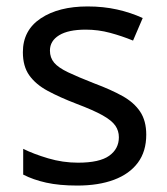

<svg xmlns="http://www.w3.org/2000/svg" viewBox="-20 -566 519 596"><path d="M434 -148Q434 -96 408 -61Q382 -26 334 -8Q286 10 220 10Q164 10 123.5 1Q83 -8 52 -24V-104Q84 -88 129.5 -74.5Q175 -61 222 -61Q289 -61 319 -82.5Q349 -104 349 -140Q349 -160 338 -176Q327 -192 298.5 -208Q270 -224 217 -244Q165 -264 128 -284Q91 -304 71 -332Q51 -360 51 -404Q51 -472 106.5 -509Q162 -546 252 -546Q301 -546 343.5 -536.5Q386 -527 423 -510L393 -440Q359 -454 322 -464Q285 -474 246 -474Q192 -474 163.5 -456.5Q135 -439 135 -409Q135 -387 148 -371.5Q161 -356 191.5 -341.5Q222 -327 273 -307Q324 -288 360 -268Q396 -248 415 -219.5Q434 -191 434 -148Z"/></svg>

Font: uguzrati05
Style: Book
Weight: 400
Designer: Jelle Bosma - Monotype Design Team, Universal Thirst
Foundry: Monotype Imaging Inc.
Version: Version 2.106